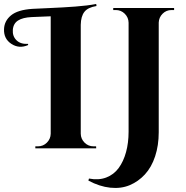

<svg xmlns="http://www.w3.org/2000/svg" viewBox="-64 -740 930 958"><path d="M338.9 -616.2V-72.8Q339.4 -46.9 357.9 -28.3Q376.5 -9.8 402.8 -9.8H415.5L416 0H112.3V-9.8H125Q151.4 -9.8 169.9 -28.3Q188.5 -46.9 189 -72.8V-658.7L94.2 -654.8Q49.8 -652.8 26.1 -637.7Q2.4 -622.6 0 -591.3Q-2.4 -559.6 18.1 -539.3Q38.6 -519 76.2 -521V-515.1Q31.7 -495.6 -7.1 -521Q-45.9 -546.4 -43.9 -594.7Q-42.5 -635.7 -9 -663.3Q24.4 -690.9 97.2 -695.8Q109.9 -696.8 180.7 -699.7Q251.5 -702.6 312.5 -707.3Q373.5 -711.9 416 -720.2L417.5 -710Q374.5 -703.1 357.2 -680.9Q339.8 -658.7 338.9 -616.2ZM501 -700.2H804.7V-689.9H792Q765.6 -689.9 747.3 -671.6Q729 -653.3 728 -627.4V-80.1Q728 -14.6 710 40Q691.9 94.7 658.9 130.4Q626 166 582.8 184.1Q539.6 202.1 486.1 196.5Q432.6 190.9 377 161.1L379.9 150.9Q427.7 160.2 465.8 145.8Q503.9 131.3 528.1 98.4Q552.2 65.4 564.9 19Q577.6 -27.3 577.6 -83V-627Q577.1 -652.8 558.6 -671.4Q540 -689.9 513.7 -689.9H501Z"/></svg>

Font: Cinzel Decorative Bold
Style: Regular
Weight: 700
Designer: Natanael Gama
Version: Version 1.001;PS 001.001;hotconv 1.0.56;makeotf.lib2.0.21325